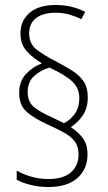

<svg xmlns="http://www.w3.org/2000/svg" viewBox="-20 -780 432 770"><path d="M57 -408Q57 -454 84 -483Q111 -512 148 -526Q111 -548 86.5 -575.5Q62 -603 62 -646Q62 -697 98.5 -728.5Q135 -760 203 -760Q238 -760 268 -752.5Q298 -745 322 -732L306 -703Q287 -713 260.5 -721Q234 -729 203 -729Q154 -729 125.5 -708Q97 -687 97 -646Q97 -604 127 -581Q157 -558 206 -533Q242 -514 270.5 -496Q299 -478 315.5 -453.5Q332 -429 332 -390Q332 -347 312.5 -318Q293 -289 264 -270Q296 -249 313.5 -224Q331 -199 331 -161Q331 -102 290.5 -66Q250 -30 174 -30Q136 -30 102.5 -38.5Q69 -47 47 -59V-96Q72 -81 105.5 -71.5Q139 -62 174 -62Q234 -62 264.5 -89Q295 -116 295 -160Q295 -194 278 -215Q261 -236 232 -251Q203 -266 166 -283Q118 -305 87.5 -331Q57 -357 57 -408ZM91 -411Q91 -371 116.5 -350.5Q142 -330 185 -311L237 -286Q261 -298 279.5 -323Q298 -348 298 -386Q298 -427 269.5 -453.5Q241 -480 178 -509Q144 -499 117.5 -475.5Q91 -452 91 -411Z"/></svg>

Font: Noto Sans Arabic Cond ExtLt
Style: Regular
Weight: 200
Width: 3
Designer: Monotype Design Team, Nadine Chahine, Nizar Qandah and Khaled Hosny
Foundry: Monotype Imaging Inc.
Version: Version 2.012; ttfautohint (v1.8.4.7-5d5b)